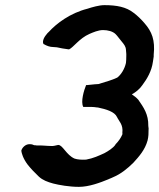

<svg xmlns="http://www.w3.org/2000/svg" viewBox="-20 -752 619 747"><path d="M63 -165C64 -157 69 -136 88 -111C99 -97 116 -79 131 -65C146 -51 165 -44 187 -38C210 -32 250 -25 287 -25C326 -25 369 -41 403 -55L404 -56H405C406 -56 421 -63 421 -63C450 -75 477 -97 499 -119C521 -143 544 -169 554 -205C558 -221 558 -233 558 -248C559 -252 557 -257 557 -262C558 -308 538 -335 518 -364C511 -372 503 -378 493 -385C508 -393 524 -406 534 -421C552 -445 570 -475 575 -512L578 -532V-539C584 -596 571 -629 542 -662C530 -676 515 -691 500 -702C471 -725 434 -732 386 -732C366 -732 338 -724 320 -718C253 -701 200 -661 170 -628C166 -624 164 -623 160 -617C148 -603 144 -587 150 -580H151C161 -574 174 -569 187 -569L201 -568C214 -565 230 -562 247 -560H249C266 -568 289 -603 328 -620C342 -626 362 -635 381 -635C400 -635 419 -630 430 -619C438 -611 445 -600 453 -591C462 -580 469 -572 470 -559L471 -547C472 -541 471 -528 471 -519L470 -507C465 -484 451 -461 436 -450C415 -440 392 -434 363 -425C358 -425 352 -424 348 -424C338 -423 329 -422 319 -421H315C307 -402 293 -356 304 -336H335C343 -336 350 -335 357 -334H360C394 -327 426 -317 435 -297C443 -280 460 -267 456 -235C457 -233 456 -232 456 -229C450 -215 441 -202 429 -190V-189C420 -176 401 -164 386 -156C364 -146 343 -136 315 -131C298 -130 282 -131 270 -135C238 -149 224 -188 207 -188H206C196 -186 187 -183 179 -184C163 -184 142 -187 123 -186C120 -187 117 -187 113 -187C109 -189 104 -191 96 -191C80 -192 66 -178 63 -166Z"/></svg>

Font: Hussar Pisanka
Style: SbdKur
Weight: 600
Designer: Robert Jablonski
Foundry: Cannot Into Space Fonts
Version: Version 1.070